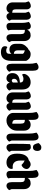

<svg xmlns="http://www.w3.org/2000/svg" viewBox="1622 -2426 926 4210"><g transform="rotate(90 2085.0 -321.0)"><path d="M412 -449V-112L434 -61Q430 -54 423 -44Q416 -34 392 -17Q368 0 341 0Q280 0 264 -67Q252 -39 227 -19.5Q202 0 167 0Q107 0 69.5 -38.5Q32 -77 32 -137V-418L10 -487Q24 -505 54.5 -519.5Q85 -534 114 -534Q143 -534 164 -508Q185 -482 185 -449V-206Q185 -163 198.5 -145Q212 -127 259 -126V-418L236 -487Q250 -505 281 -519.5Q312 -534 340.5 -534Q369 -534 390.5 -508Q412 -482 412 -449Z M635 -118Q635 -69 647 -45Q641 -29 613.5 -14.5Q586 0 552.5 0Q519 0 500.5 -20.5Q482 -41 482 -76V-330Q482 -413 466 -468L460 -487Q464 -492 471.5 -500Q479 -508 504 -521Q529 -534 556 -534Q619 -534 632 -454Q643 -485 673.5 -507.5Q704 -530 756.5 -530Q809 -530 845 -490.5Q881 -451 881 -382V-112L903 -61Q899 -54 892 -44Q885 -34 861 -17Q837 0 810 0Q728 0 728 -118V-311Q728 -366 708 -385Q688 -404 635 -404Z M1160 -109Q1127 -65 1067.5 -65Q1008 -65 974.5 -102Q941 -139 941 -199V-304Q941 -361 983.5 -414.5Q1026 -468 1067 -483Q1110 -530 1164 -530Q1229 -530 1267 -496Q1300 -465 1310 -441L1314 -431V-99Q1314 7 1265.5 64.5Q1217 122 1122 122Q1072 122 1039.5 105.5Q1007 89 1000 69.5Q993 50 993 38.5Q993 27 995.5 11.5Q998 -4 1014 -20Q1048 6 1090 6Q1160 6 1160 -60ZM1084 -241Q1084 -165 1160 -161V-359Q1146 -388 1084 -402Z M1378 -118V-498Q1378 -581 1362 -636L1356 -655Q1360 -660 1367.5 -668Q1375 -676 1400 -689.5Q1425 -703 1452 -703Q1531 -703 1531 -578V-112L1553 -61Q1549 -54 1542 -44Q1535 -34 1511 -17Q1487 0 1460 0Q1378 0 1378 -118Z M1789 -301Q1789 -372 1710 -372Q1665 -372 1616 -343Q1600 -359 1600 -382.5Q1600 -406 1613.5 -431Q1627 -456 1649.5 -478.5Q1672 -501 1707 -515.5Q1742 -530 1781 -530Q1859 -530 1901 -481Q1943 -432 1943 -341V-112L1965 -61Q1961 -54 1954 -44Q1947 -34 1923 -17Q1899 0 1873 0Q1808 0 1794 -72Q1761 0 1702.5 0Q1644 0 1613.5 -36.5Q1583 -73 1583 -132Q1583 -285 1789 -294ZM1708 -169Q1708 -130 1735 -119Q1741 -116 1748 -116Q1768 -116 1789 -139V-249Q1708 -230 1708 -169Z M2386 -449V-112L2408 -61Q2404 -54 2397 -44Q2390 -34 2366 -17Q2342 0 2315 0Q2254 0 2238 -67Q2226 -39 2201 -19.5Q2176 0 2141 0Q2081 0 2043.5 -38.5Q2006 -77 2006 -137V-418L1984 -487Q1998 -505 2028.5 -519.5Q2059 -534 2088 -534Q2117 -534 2138 -508Q2159 -482 2159 -449V-206Q2159 -163 2172.5 -145Q2186 -127 2233 -126V-418L2210 -487Q2224 -505 2255 -519.5Q2286 -534 2314.5 -534Q2343 -534 2364.5 -508Q2386 -482 2386 -449Z M2609 -578V-480Q2650 -530 2711.5 -530Q2773 -530 2809 -490.5Q2845 -451 2845 -382V-226Q2845 -136 2779 -68Q2713 0 2623 0Q2549 0 2502.5 -44.5Q2456 -89 2456 -144V-498Q2456 -581 2440 -636L2434 -655Q2438 -660 2445.5 -668Q2453 -676 2478 -689.5Q2503 -703 2530 -703Q2609 -703 2609 -578ZM2691 -127V-311Q2691 -366 2673 -384.5Q2655 -403 2609 -403V-196Q2609 -127 2691 -127Z M2909 -118V-498Q2909 -581 2893 -636L2887 -655Q2891 -660 2898.5 -668Q2906 -676 2931 -689.5Q2956 -703 2983 -703Q3062 -703 3062 -578V-112L3084 -61Q3080 -54 3073 -44Q3066 -34 3042 -17Q3018 0 2991 0Q2909 0 2909 -118Z M3215 0Q3133 0 3133 -118Q3133 -418 3140 -513Q3161 -534 3207 -534Q3286 -534 3286 -409V-112L3308 -61Q3304 -54 3297 -44Q3290 -34 3266 -17Q3242 0 3215 0ZM3117 -701Q3121 -708 3128 -718.5Q3135 -729 3158.5 -746.5Q3182 -764 3207 -764Q3253 -764 3271.5 -740.5Q3290 -717 3290 -675.5Q3290 -634 3270 -607.5Q3250 -581 3209.5 -581Q3169 -581 3149.5 -610.5Q3130 -640 3117 -701Z M3673 -139Q3684 -128 3684 -110Q3684 -92 3677 -74.5Q3670 -57 3654.5 -40Q3639 -23 3609.5 -11.5Q3580 0 3542.5 0Q3505 0 3473 -11.5Q3441 -23 3412 -48Q3349 -104 3349 -231.5Q3349 -359 3392.5 -420.5Q3436 -482 3491 -487Q3536 -530 3586 -530Q3620 -530 3653 -503Q3686 -476 3686 -441Q3686 -406 3661.5 -374Q3637 -342 3598 -329Q3554 -376 3500 -399V-305Q3500 -210 3545 -168Q3579 -136 3637 -136Q3654 -136 3673 -139Z M3881 -118Q3881 -69 3893 -45Q3887 -29 3859.5 -14.5Q3832 0 3798.5 0Q3765 0 3746.5 -20.5Q3728 -41 3728 -76V-498Q3728 -581 3712 -636L3706 -655Q3710 -660 3717.5 -668Q3725 -676 3750 -689.5Q3775 -703 3802 -703Q3881 -703 3881 -578V-461Q3894 -490 3924 -510Q3954 -530 4004.5 -530Q4055 -530 4091 -490.5Q4127 -451 4127 -382V-112L4149 -61Q4145 -54 4138 -44Q4131 -34 4107 -17Q4083 0 4056 0Q3974 0 3974 -118V-311Q3974 -366 3954 -385Q3934 -404 3881 -404Z"/></g></svg>

Font: Chela One
Style: Regular
Weight: 400
Designer: Miguel Hernandez
Foundry: LatinoType
Version: Version 1.001